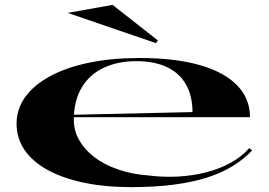

<svg xmlns="http://www.w3.org/2000/svg" viewBox="-20 -753 1106 788"><path d="M552 -515Q698 -515 799.5 -486Q901 -457 953.5 -402.5Q1006 -348 1006 -272H281V-282L770 -293Q770 -358 744 -405Q718 -452 666.5 -477Q615 -502 539 -502Q464 -502 406 -475Q348 -448 315.5 -394Q283 -340 283 -260Q283 -216 305.5 -177Q328 -138 368 -107.5Q408 -77 464.5 -57.5Q521 -38 588 -33Q652 -25 712.5 -28.5Q773 -32 827 -46Q881 -60 926 -84.5Q971 -109 1003 -145L1015 -136Q981 -100 935 -71.5Q889 -43 829 -24Q769 -5 692 5Q615 15 519 15Q410 15 323 -3.5Q236 -22 174.5 -56Q113 -90 80.5 -138Q48 -186 48 -245Q48 -306 84 -355.5Q120 -405 187 -441Q254 -477 347 -496Q440 -515 552 -515ZM620 -576 258 -700 442 -733 628 -587Z"/></svg>

Font: Kalnia Expanded
Style: Regular
Weight: 400
Width: 7
Designer: Frida Medrano
Foundry: Frida Medrano
Version: Version 1.105